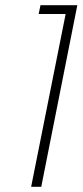

<svg xmlns="http://www.w3.org/2000/svg" viewBox="-20 -720 320 740"><path d="M233 -666H129L136 -700H278L139 0H100Z"/></svg>

Font: Albert Sans ExtraLight
Style: Italic
Weight: 250
Italic angle: -11.25°
Designer: Andreas Rasmussen
Foundry: a.Foundry
Version: Version 1.025